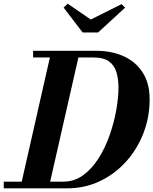

<svg xmlns="http://www.w3.org/2000/svg" viewBox="-58 -1027 836 1047"><path d="M437 -920.5 605 -1004.5 624.5 -985.5 477 -850H392.5L289 -985.5L311 -1007ZM307.5 0H-37.5V-36.5H60.5L214 -713.5H122.5V-750H467.5Q549 -750 614.8 -721Q680.5 -692 719.2 -633Q758 -574 758 -485Q758 -388.5 724.2 -301Q690.5 -213.5 629.5 -145.8Q568.5 -78 486.5 -39Q404.5 0 307.5 0ZM453 -713.5H369.5L215.5 -36.5H287.5Q347 -36.5 395 -71.2Q443 -106 479.2 -163.2Q515.5 -220.5 539.5 -288.8Q563.5 -357 575.8 -425.5Q588 -494 588 -550Q588 -596 577 -633Q566 -670 536.8 -691.8Q507.5 -713.5 453 -713.5Z"/></svg>

Font: Bodoni* 06pt
Style: Bold Italic
Weight: 700
Italic angle: -13°
Version: Version 2.3